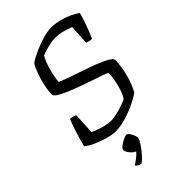

<svg xmlns="http://www.w3.org/2000/svg" viewBox="-283 -816 1160 1160"><g transform="rotate(-45 296.5 -236.5)"><path d="M230 0Q200 0 160 -11.5Q120 -23 84.5 -39.5Q49 -56 31 -72Q38 -101 48 -135Q58 -169 69 -200Q80 -231 88 -249Q100 -249 111.5 -245.5Q123 -242 130 -238L123 -101Q148 -88 188 -76.5Q228 -65 257 -65Q276 -65 304.5 -71.5Q333 -78 360 -87.5Q387 -97 401 -104Q416 -124 427 -159Q438 -194 444 -228.5Q450 -263 448 -282Q434 -289 397.5 -301.5Q361 -314 315 -329.5Q269 -345 225 -362.5Q181 -380 150 -396.5Q119 -413 114 -427Q114 -461 122.5 -501.5Q131 -542 144.5 -579.5Q158 -617 173 -640Q198 -658 238 -676Q278 -694 321 -707Q364 -720 396 -720Q430 -720 465 -711.5Q500 -703 531 -689Q562 -675 582 -659Q575 -632 564.5 -601Q554 -570 543 -542.5Q532 -515 524 -497Q510 -497 499 -500Q488 -503 482 -506L489 -632Q462 -643 431 -651Q400 -659 363 -659Q352 -659 331.5 -655Q311 -651 288.5 -645Q266 -639 248 -631Q229 -600 215 -550Q201 -500 197 -456Q214 -447 252 -433.5Q290 -420 336.5 -404.5Q383 -389 426.5 -372.5Q470 -356 500 -339.5Q530 -323 533 -309Q532 -252 516.5 -193Q501 -134 475 -87Q460 -76 432.5 -61Q405 -46 370.5 -32Q336 -18 299.5 -9Q263 0 230 0ZM201 247Q190 247 179 240Q168 233 165 226Q183 216 201.5 201.5Q220 187 232 172Q222 170 210.5 159.5Q199 149 190.5 136Q182 123 182 112Q182 101 198 89Q214 77 232.5 68Q251 59 260 59Q268 59 276.5 70Q285 81 291.5 96Q298 111 298 120Q298 132 285 153Q272 174 254.5 195.5Q237 217 221.5 232Q206 247 201 247Z"/></g></svg>

Font: Texturina Extralight
Style: Italic
Weight: 200
Italic angle: -11°
Designer: Guillermo Torres Carreño
Foundry: Omnibus-Type
Version: Version 1.002; ttfautohint (v1.8.3)